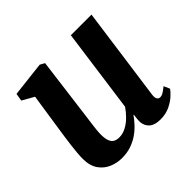

<svg xmlns="http://www.w3.org/2000/svg" viewBox="-143 -716 881 881"><g transform="rotate(-45 298.0 -275.0)"><path d="M181.5 10.5Q149.5 10.5 120 -1.8Q90.5 -14 71 -41.2Q51.5 -68.5 51 -113.5Q51 -130.5 52.8 -151.8Q54.5 -173 57.5 -196.5Q60.5 -220 63.8 -243.5Q67 -267 70.5 -288.5L98 -471L40.5 -503.5L47 -540.5L217 -560L239.5 -547.5L206 -288Q203.5 -267 200.5 -245Q197.5 -223 194.8 -202.5Q192 -182 190.2 -164.8Q188.5 -147.5 188.5 -135Q188.5 -109 194.2 -93.8Q200 -78.5 211.2 -72Q222.5 -65.5 240 -65.5Q262.5 -65.5 284.2 -77Q306 -88.5 324.8 -107.2Q343.5 -126 357.5 -146.5L413.5 -554.5H547.5L484.5 -99Q482 -80.5 487.2 -71.8Q492.5 -63 502.5 -63Q511.5 -63 521.5 -68.5Q531.5 -74 549 -88.5L562 -59Q556 -49.5 538.5 -33Q521 -16.5 493.8 -3.2Q466.5 10 432 10Q395.5 10 377.2 -5.5Q359 -21 356.5 -47Q356.5 -50 356.5 -55Q356.5 -60 357 -66.5Q357.5 -73 358.5 -79.5Q359.5 -86 360 -92L358.5 -93Q345 -74 327.8 -55.5Q310.5 -37 288.8 -22.2Q267 -7.5 240.5 1.5Q214 10.5 181.5 10.5Z"/></g></svg>

Font: Merriweather 36pt
Style: Bold Italic
Weight: 700
Italic angle: -7.8°
Version: Version 2.101